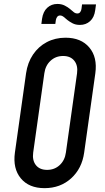

<svg xmlns="http://www.w3.org/2000/svg" viewBox="-20 -962 544 998"><path d="M211.5 16Q293.5 16 349.8 -35Q406 -86 417.5 -169L475.5 -581Q487 -664.5 444.2 -715.2Q401.5 -766 320.5 -766Q267 -766 223.2 -743Q179.5 -720 151.5 -678.2Q123.5 -636.5 115.5 -581L57.5 -169Q46 -86 88.2 -35Q130.5 16 211.5 16ZM225 -79Q186 -79 166.5 -103.8Q147 -128.5 152.5 -169L210.5 -581Q216 -621.5 242.8 -646.2Q269.5 -671 308 -671Q346.5 -671 366.2 -646.2Q386 -621.5 380.5 -581L322.5 -169Q317 -128.5 290.2 -103.8Q263.5 -79 225 -79ZM395.5 -832.5Q426.5 -832.5 448.2 -852Q470 -871.5 475 -909.5L479 -939H406.5L403.5 -916Q402.5 -907 397.2 -899.5Q392 -892 382 -892Q371.5 -892 362.5 -899.5Q353.5 -907 343 -916Q333 -924.5 316.5 -933Q300 -941.5 278 -941.5Q247.5 -941.5 225.8 -921.8Q204 -902 198.5 -864L195 -837.5H267.5L270.5 -858.5Q272 -867 277.2 -874.2Q282.5 -881.5 292 -881.5Q302 -881.5 311.5 -873.8Q321 -866 331 -857.5Q341 -849.5 357 -841Q373 -832.5 395.5 -832.5Z"/></svg>

Font: Mohave Medium
Style: Italic
Weight: 500
Italic angle: -8°
Designer: Gumpita Rahayu
Foundry: Tokotype
Version: Version 2.002; ttfautohint (v1.8.3)